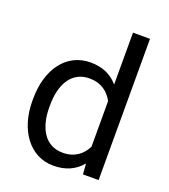

<svg xmlns="http://www.w3.org/2000/svg" viewBox="-139 -849 841 958"><g transform="rotate(20 282.0 -370.0)"><path d="M46.4 -258.3C46.4 -103.5 129.9 9.8 253.9 9.8C320.8 9.8 369.6 -13.7 404.8 -56.6L409.2 0H492.2V-750H401.9V-474.6C366.7 -515.6 319.3 -538.1 254.9 -538.1C128.9 -538.1 46.4 -429.7 46.4 -268.6ZM136.7 -268.6C136.7 -373.5 178.2 -461.4 277.3 -461.4C339.8 -461.4 378.4 -429.7 401.9 -386.7V-144C378.4 -98.6 339.4 -66.9 276.4 -66.9C178.7 -66.9 136.7 -152.8 136.7 -258.3Z"/></g></svg>

Font: Nahid
Style: Regular
Weight: 400
Foundry: DejaVu fonts team - Redesigned by Saber Rastikerdar
Version: Version 0.3.0